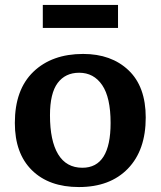

<svg xmlns="http://www.w3.org/2000/svg" viewBox="-20 -742 649 776"><path d="M299 14Q178 14 109 -54Q40 -122 40 -245Q40 -380 115 -452Q190 -524 316 -524Q430 -524 499.5 -458Q569 -392 569 -267Q569 -135 497 -60.5Q425 14 299 14ZM313 -64Q427 -64 427 -245Q427 -348 393 -398Q359 -448 300 -448Q244 -448 213 -406.5Q182 -365 182 -276Q182 -173 215 -118.5Q248 -64 313 -64ZM153 -629V-722H457V-629Z"/></svg>

Font: Literata SemiBold
Style: Regular
Weight: 600
Designer: Latin by Veronika Burian and Jose Scaglione. Greek by Irene Vlachou. Cyrillic by Vera Evstafieva.
Foundry: TypeTogether
Version: Version 3.103; ttfautohint (v1.8.4.7-5d5b);gftools[0.9.29]